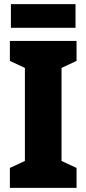

<svg xmlns="http://www.w3.org/2000/svg" viewBox="-20 -913 420 933"><path d="M352 0H28V-97L101 -131V-583L28 -617V-714H352V-617L279 -583V-131L352 -97ZM347 -893V-778H33V-893Z"/></svg>

Font: Noto Sans Kannada Condensed Black
Style: Regular
Weight: 900
Width: 3
Designer: Jelle Bosma - Monotype Design Team
Foundry: Monotype Imaging Inc.
Version: Version 2.005; ttfautohint (v1.8.4.7-5d5b)